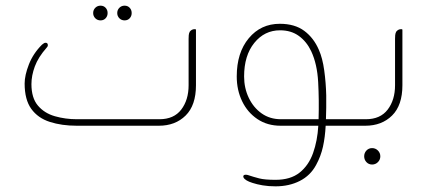

<svg xmlns="http://www.w3.org/2000/svg" viewBox="-20 -444 1519 678"><path d="M335 -372Q324 -372 316.5 -379.5Q309 -387 309 -398Q309 -409 316.5 -416.5Q324 -424 335 -424Q346 -424 353 -416.5Q360 -409 360 -398Q360 -387 353 -379.5Q346 -372 335 -372ZM420 -372Q409 -372 401.5 -379.5Q394 -387 394 -398Q394 -409 401.5 -416.5Q409 -424 420 -424Q431 -424 438 -416.5Q445 -409 445 -398Q445 -387 438 -379.5Q431 -372 420 -372ZM251 -23H543Q594 -23 620 -57Q646 -91 646 -143V-307Q646 -313 646.5 -319.5Q647 -326 650 -332Q657 -341 667 -341H670Q672 -341 672 -338V-143Q672 -72 635.5 -36Q599 0 541 0H251Q198 0 156 -13.5Q114 -27 90.5 -59.5Q67 -92 67 -149Q67 -178 82 -216.5Q97 -255 128 -286Q131 -288 134 -290.5Q137 -293 141 -293Q149 -293 149 -284Q149 -280 145 -276Q115 -242 103 -209.5Q91 -177 91 -147Q91 -98 114 -71Q137 -44 174 -33.5Q211 -23 251 -23Z M1131 -23H1264V0H1130Q1128 40 1120.5 74Q1113 108 1096 139Q1076 176 1038.5 195Q1001 214 953 214Q928 214 907.5 210.5Q887 207 872 202Q846 194 840 183Q838 179 840 176Q842 173 847 173Q852 173 855 174Q876 181 895.5 186Q915 191 953 191Q1006 191 1038 165.5Q1070 140 1085.5 96.5Q1101 53 1104 0H971Q924 0 889 -23.5Q854 -47 835 -86.5Q816 -126 816 -174Q816 -258 858.5 -309Q901 -360 968 -360Q1021 -360 1054.5 -335Q1088 -310 1106 -268Q1119 -239 1125 -195Q1131 -151 1132 -107Q1132 -85 1132 -64Q1132 -43 1131 -23ZM842 -174Q842 -133 858.5 -98.5Q875 -64 904 -43.5Q933 -23 972 -23H1105Q1107 -91 1103.5 -154.5Q1100 -218 1079 -263Q1063 -297 1035.5 -317Q1008 -337 969 -337Q914 -337 878 -292.5Q842 -248 842 -174Z M1270 0H1252V-23H1272Q1323 -23 1349 -57Q1375 -91 1375 -143V-307Q1375 -313 1375.5 -319.5Q1376 -326 1379 -332Q1386 -341 1396 -341H1399Q1401 -341 1401 -338V-143Q1401 -72 1364.5 -36Q1328 0 1270 0ZM1294 79Q1306 79 1314.5 87.5Q1323 96 1323 108Q1323 120 1314.5 128.5Q1306 137 1294 137Q1282 137 1274 128.5Q1266 120 1266 108Q1266 96 1274 87.5Q1282 79 1294 79Z"/></svg>

Font: Zain ExtraLight
Style: Regular
Weight: 200
Designer: Zain,Boutros
Foundry: Mobile Telecommunications Company (Zain), 2024
Version: Version 1.51; ttfautohint (v1.8.4)